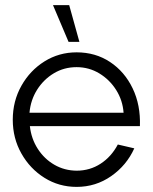

<svg xmlns="http://www.w3.org/2000/svg" viewBox="-20 -719 598 752"><path d="M280 13Q211 13 154.2 -22.5Q97.5 -58 63.8 -117.8Q30 -177.5 30 -250Q30 -323 63.8 -383Q97.5 -443 154.2 -478.5Q211 -514 280 -514Q354 -514 411 -476.2Q468 -438.5 499.5 -373Q531 -307.5 528 -225H97Q102.5 -175.5 128 -136Q153.5 -96.5 192.8 -73.8Q232 -51 280 -50.5Q332 -50.5 374 -77.8Q416 -105 441.5 -153L506 -138Q476 -71.5 415.5 -29.2Q355 13 280 13ZM95.5 -277.5H464Q460.5 -326 435 -366.5Q409.5 -407 369 -431.5Q328.5 -456 280 -456Q231 -456 191 -432Q151 -408 125.5 -367.8Q100 -327.5 95.5 -277.5ZM187.5 -699H251L291 -555H248.5Z"/></svg>

Font: Urbanist Light
Style: Regular
Weight: 300
Designer: Corey Hu
Foundry: Corey Hu
Version: Version 1.330; ttfautohint (v1.8.4.7-5d5b)